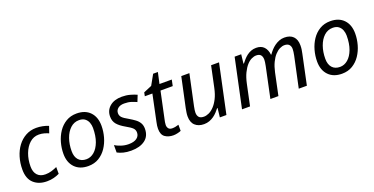

<svg xmlns="http://www.w3.org/2000/svg" viewBox="-25 -1313 3848 1978"><g transform="rotate(-20 1898.5 -324.0)"><path d="M247 10Q158 10 103 -40Q48 -90 48 -190Q48 -262 67.5 -326.5Q87 -391 123.5 -440Q160 -489 212 -517.5Q264 -546 328 -546Q363 -546 397.5 -539Q432 -532 461 -520L436 -447Q416 -456 388.5 -464Q361 -472 329 -472Q272 -472 229 -433.5Q186 -395 162 -331Q138 -267 138 -191Q138 -130 169 -96.5Q200 -63 256 -63Q291 -63 322.5 -72.5Q354 -82 385 -96V-22Q357 -8 322.5 1Q288 10 247 10Z M701 8Q608 8 554.5 -47.5Q501 -103 501 -198Q501 -260 518 -321Q535 -382 568.5 -432Q602 -482 652.5 -512.5Q703 -543 769 -543Q863 -543 916 -487.5Q969 -432 969 -336Q969 -275 952 -214Q935 -153 901.5 -103Q868 -53 818 -22.5Q768 8 701 8ZM706 -65Q753 -65 792.5 -98.5Q832 -132 855.5 -195Q879 -258 879 -346Q879 -376 868.5 -404.5Q858 -433 834 -451.5Q810 -470 770 -470Q715 -470 674.5 -432.5Q634 -395 612 -332.5Q590 -270 590 -195Q590 -133 620.5 -99Q651 -65 706 -65Z M1171 10Q1122 10 1085.5 0.5Q1049 -9 1021 -24V-105Q1046 -89 1086 -75.5Q1126 -62 1168 -62Q1227 -62 1258 -85Q1289 -108 1289 -146Q1289 -175 1270 -194.5Q1251 -214 1199 -243Q1142 -275 1113 -309Q1084 -343 1084 -394Q1084 -462 1133.5 -504Q1183 -546 1266 -546Q1315 -546 1356.5 -534.5Q1398 -523 1428 -509L1400 -439Q1374 -451 1342 -461.5Q1310 -472 1266 -472Q1222 -472 1197 -451.5Q1172 -431 1172 -399Q1172 -373 1189.5 -353.5Q1207 -334 1260 -305Q1294 -285 1321 -265Q1348 -245 1363.5 -218.5Q1379 -192 1379 -155Q1379 -74 1322.5 -32Q1266 10 1171 10Z M1492 -469 1500 -509 1590 -547 1652 -658H1704L1677 -536H1812L1798 -469H1664L1602 -177Q1599 -164 1596 -147.5Q1593 -131 1593 -117Q1593 -94 1605.5 -78Q1618 -62 1646 -62Q1664 -62 1681 -65.5Q1698 -69 1717 -75V-8Q1705 -2 1680 4Q1655 10 1633 10Q1579 10 1542 -16Q1505 -42 1505 -107Q1505 -139 1514 -178L1575 -469Z M1835 -123Q1835 -146 1838.5 -166Q1842 -186 1846 -209L1916 -536H2005L1933 -199Q1924 -156 1924 -132Q1924 -100 1940 -81.5Q1956 -63 1994 -63Q2019 -63 2048 -76Q2077 -89 2105 -118Q2133 -147 2156.5 -193Q2180 -239 2194 -305L2243 -536H2330L2216 0H2144L2155 -99H2150Q2136 -81 2118 -61.5Q2100 -42 2077.5 -26Q2055 -10 2028 0Q2001 10 1969 10Q1908 10 1871.5 -23.5Q1835 -57 1835 -123Z M2501 -536H2573L2562 -437H2567Q2581 -455 2598 -474.5Q2615 -494 2636 -510Q2657 -526 2682.5 -536Q2708 -546 2739 -546Q2794 -546 2824 -514Q2854 -482 2860 -427H2864Q2879 -449 2898 -470Q2917 -491 2940.5 -508Q2964 -525 2991 -535.5Q3018 -546 3048 -546Q3111 -546 3144.5 -512Q3178 -478 3178 -414Q3178 -390 3175 -369Q3172 -348 3167 -326L3098 0H3009L3081 -336Q3085 -358 3087.5 -374.5Q3090 -391 3090 -406Q3090 -436 3073.5 -454Q3057 -472 3022 -472Q2998 -472 2970.5 -458.5Q2943 -445 2917.5 -417Q2892 -389 2871 -345.5Q2850 -302 2837 -242L2786 0H2698L2769 -336Q2778 -381 2778 -402Q2778 -435 2763 -453.5Q2748 -472 2713 -472Q2689 -472 2661.5 -459Q2634 -446 2608.5 -417.5Q2583 -389 2560.5 -343Q2538 -297 2524 -231L2475 0H2387Z M3482 8Q3389 8 3335.5 -47.5Q3282 -103 3282 -198Q3282 -260 3299 -321Q3316 -382 3349.5 -432Q3383 -482 3433.5 -512.5Q3484 -543 3550 -543Q3644 -543 3697 -487.5Q3750 -432 3750 -336Q3750 -275 3733 -214Q3716 -153 3682.5 -103Q3649 -53 3599 -22.5Q3549 8 3482 8ZM3487 -65Q3534 -65 3573.5 -98.5Q3613 -132 3636.5 -195Q3660 -258 3660 -346Q3660 -376 3649.5 -404.5Q3639 -433 3615 -451.5Q3591 -470 3551 -470Q3496 -470 3455.5 -432.5Q3415 -395 3393 -332.5Q3371 -270 3371 -195Q3371 -133 3401.5 -99Q3432 -65 3487 -65Z"/></g></svg>

Font: BC Sans
Style: Italic
Weight: 400
Italic angle: -12°
Designer: Monotype Design Team
Designer: Province of B.C.
Foundry: Monotype Imaging Inc.
Version: Version 2.000;GOOG;noto-source:20170915:90ef993387c0